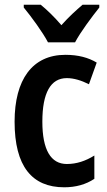

<svg xmlns="http://www.w3.org/2000/svg" viewBox="-20 -786 456 816"><path d="M184 -606H299C322 -650 371 -715 402 -754V-766H331C301 -740 274 -716 241 -679C211 -714 180 -744 153 -766H81V-754C114 -714 162 -648 184 -606ZM253 10C302 10 345 -2 381 -26V-125C344 -102 306 -89 264 -89C196 -89 160 -149 160 -269C160 -391 195 -454 264 -454C294 -454 326 -444 358 -428L391 -520C356 -541 313 -553 258 -553C117 -553 42 -447 42 -269C42 -79 116 10 253 10Z"/></svg>

Font: Noto Sans Armenian Condensed SemiBold
Style: Regular
Weight: 600
Width: 3
Designer: Monotype Design Team
Foundry: Monotype Imaging Inc.
Version: Version 2.008